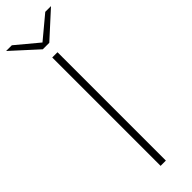

<svg xmlns="http://www.w3.org/2000/svg" viewBox="-293 -873 877 877"><g transform="rotate(-45 145.0 -435.0)"><path d="M128 0V-700H162V0ZM124 -757 0 -870H37L145 -780L253 -870H290L166 -757Z"/></g></svg>

Font: Montserrat Thin ExtraLight
Style: Regular
Weight: 250
Version: Version 9.000